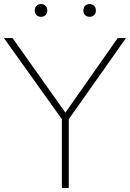

<svg xmlns="http://www.w3.org/2000/svg" viewBox="-28 -928 642 948"><path d="M277.5 0V-339.5L-8.5 -740H34L295 -372L553 -740H594L311.5 -339.5V0ZM414.5 -845Q401 -845 392.2 -853.5Q383.5 -862 383.5 -876Q383.5 -890.5 392.2 -899.2Q401 -908 414.5 -908Q428 -908 436.8 -899.2Q445.5 -890.5 445.5 -876Q445.5 -862 436.8 -853.5Q428 -845 414.5 -845ZM174.5 -845Q161 -845 152.2 -853.5Q143.5 -862 143.5 -876Q143.5 -890.5 152.2 -899.2Q161 -908 174.5 -908Q188 -908 196.8 -899.2Q205.5 -890.5 205.5 -876Q205.5 -862 196.8 -853.5Q188 -845 174.5 -845Z"/></svg>

Font: Encode Sans SmExp Th
Style: Regular
Weight: 100
Width: 6
Designer: Multiple Designers
Foundry: Impallari Type
Version: Version 3.002; ttfautohint (v1.8.3) -l 8 -r 50 -G 200 -x 14 